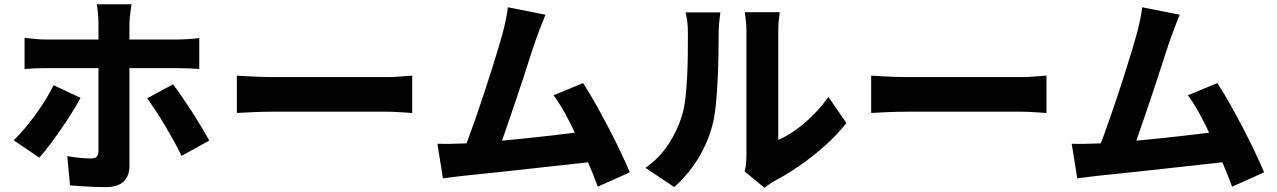

<svg xmlns="http://www.w3.org/2000/svg" viewBox="-20 -826 5980 899"><path d="M596 -806Q595 -799 592.5 -782Q590 -765 588 -746Q586 -727 586 -714Q586 -684 586 -647.5Q586 -611 586 -574.5Q586 -538 586 -507Q586 -487 586 -451.5Q586 -416 586 -372Q586 -328 586 -280Q586 -232 586 -187.5Q586 -143 586 -106.5Q586 -70 586 -48Q586 -3 559 23.5Q532 50 477 50Q448 50 419.5 49Q391 48 363 46Q335 44 308 42L295 -95Q327 -89 357 -86.5Q387 -84 405 -84Q424 -84 432 -91.5Q440 -99 441 -118Q441 -127 441 -155Q441 -183 441 -223Q441 -263 441 -307.5Q441 -352 441 -393Q441 -434 441 -464.5Q441 -495 441 -507Q441 -525 441 -562.5Q441 -600 441 -642Q441 -684 441 -715Q441 -735 438.5 -764Q436 -793 433 -806ZM95 -649Q118 -646 144.5 -643.5Q171 -641 195 -641Q207 -641 243.5 -641Q280 -641 330.5 -641Q381 -641 439 -641Q497 -641 556 -641Q615 -641 666.5 -641Q718 -641 756 -641Q794 -641 810 -641Q832 -641 862.5 -643Q893 -645 913 -648V-503Q889 -505 861 -506Q833 -507 811 -507Q795 -507 757.5 -507Q720 -507 668.5 -507Q617 -507 558.5 -507Q500 -507 441.5 -507Q383 -507 332.5 -507Q282 -507 245.5 -507Q209 -507 195 -507Q173 -507 145 -506Q117 -505 95 -503ZM357 -368Q339 -334 314.5 -295Q290 -256 262.5 -216.5Q235 -177 209.5 -143.5Q184 -110 164 -88L44 -169Q69 -193 95.5 -224.5Q122 -256 147 -290Q172 -324 193.5 -359.5Q215 -395 231 -427ZM790 -431Q809 -407 832 -373.5Q855 -340 879 -302.5Q903 -265 924 -230Q945 -195 960 -168L830 -96Q814 -130 793.5 -167Q773 -204 751 -241Q729 -278 707.5 -310Q686 -342 669 -366Z M1089 -472Q1108 -471 1138 -469Q1168 -467 1199.5 -466Q1231 -465 1256 -465Q1284 -465 1321.5 -465Q1359 -465 1402.5 -465Q1446 -465 1491.5 -465Q1537 -465 1581.5 -465Q1626 -465 1666 -465Q1706 -465 1738 -465Q1770 -465 1790 -465Q1825 -465 1857 -468Q1889 -471 1910 -472V-297Q1892 -298 1856.5 -300.5Q1821 -303 1790 -303Q1770 -303 1737.5 -303Q1705 -303 1665 -303Q1625 -303 1580.5 -303Q1536 -303 1490.5 -303Q1445 -303 1402 -303Q1359 -303 1321 -303Q1283 -303 1256 -303Q1213 -303 1166 -301Q1119 -299 1089 -297Z M2534 -757Q2524 -733 2512.5 -703.5Q2501 -674 2489 -640Q2479 -612 2465 -568.5Q2451 -525 2434.5 -474Q2418 -423 2400 -370Q2382 -317 2365 -267Q2348 -217 2333.5 -176Q2319 -135 2308 -109L2144 -103Q2158 -137 2175 -183Q2192 -229 2210.5 -282.5Q2229 -336 2247.5 -392Q2266 -448 2282.5 -500.5Q2299 -553 2312.5 -597.5Q2326 -642 2334 -672Q2344 -711 2349.5 -738.5Q2355 -766 2358 -792ZM2710 -437Q2737 -396 2767.5 -342Q2798 -288 2828.5 -229.5Q2859 -171 2885 -116.5Q2911 -62 2929 -19L2779 48Q2762 1 2737 -57.5Q2712 -116 2684.5 -177Q2657 -238 2628 -291Q2599 -344 2572 -380ZM2143 -154Q2177 -155 2224.5 -158.5Q2272 -162 2327 -167Q2382 -172 2439.5 -178Q2497 -184 2553 -190.5Q2609 -197 2657.5 -203Q2706 -209 2741 -214L2773 -71Q2736 -66 2684.5 -60.5Q2633 -55 2574.5 -48.5Q2516 -42 2455.5 -35.5Q2395 -29 2338 -22.5Q2281 -16 2232.5 -11.5Q2184 -7 2151 -3Q2132 -1 2105.5 2.5Q2079 6 2054 9L2028 -153Q2055 -152 2086.5 -152.5Q2118 -153 2143 -154Z M3467 -23Q3471 -38 3473 -58.5Q3475 -79 3475 -101Q3475 -112 3475 -145Q3475 -178 3475 -224Q3475 -270 3475 -324Q3475 -378 3475 -433Q3475 -488 3475 -537Q3475 -586 3475 -623.5Q3475 -661 3475 -679Q3475 -715 3471 -741.5Q3467 -768 3467 -769H3631Q3631 -768 3627.5 -741Q3624 -714 3624 -678Q3624 -660 3624 -627.5Q3624 -595 3624 -553Q3624 -511 3624 -464.5Q3624 -418 3624 -373Q3624 -328 3624 -287.5Q3624 -247 3624 -216.5Q3624 -186 3624 -171Q3664 -188 3705.5 -217.5Q3747 -247 3786.5 -286.5Q3826 -326 3859 -372L3943 -250Q3903 -198 3844.5 -145.5Q3786 -93 3723.5 -50Q3661 -7 3605 22Q3588 32 3577.5 40Q3567 48 3559 53ZM3002 -40Q3069 -87 3110.5 -151.5Q3152 -216 3171 -278Q3182 -309 3188 -357Q3194 -405 3197 -460Q3200 -515 3200.5 -570Q3201 -625 3201 -671Q3201 -703 3198 -726Q3195 -749 3190 -768H3353Q3353 -767 3351 -752.5Q3349 -738 3347 -716.5Q3345 -695 3345 -673Q3345 -627 3344 -568.5Q3343 -510 3340 -449Q3337 -388 3331.5 -333.5Q3326 -279 3316 -241Q3293 -155 3247.5 -81.5Q3202 -8 3137 50Z M4059 -472Q4078 -471 4108 -469Q4138 -467 4169.5 -466Q4201 -465 4226 -465Q4254 -465 4291.5 -465Q4329 -465 4372.5 -465Q4416 -465 4461.5 -465Q4507 -465 4551.5 -465Q4596 -465 4636 -465Q4676 -465 4708 -465Q4740 -465 4760 -465Q4795 -465 4827 -468Q4859 -471 4880 -472V-297Q4862 -298 4826.5 -300.5Q4791 -303 4760 -303Q4740 -303 4707.5 -303Q4675 -303 4635 -303Q4595 -303 4550.5 -303Q4506 -303 4460.5 -303Q4415 -303 4372 -303Q4329 -303 4291 -303Q4253 -303 4226 -303Q4183 -303 4136 -301Q4089 -299 4059 -297Z M5504 -757Q5494 -733 5482.5 -703.5Q5471 -674 5459 -640Q5449 -612 5435 -568.5Q5421 -525 5404.5 -474Q5388 -423 5370 -370Q5352 -317 5335 -267Q5318 -217 5303.5 -176Q5289 -135 5278 -109L5114 -103Q5128 -137 5145 -183Q5162 -229 5180.5 -282.5Q5199 -336 5217.5 -392Q5236 -448 5252.5 -500.5Q5269 -553 5282.5 -597.5Q5296 -642 5304 -672Q5314 -711 5319.5 -738.5Q5325 -766 5328 -792ZM5680 -437Q5707 -396 5737.5 -342Q5768 -288 5798.5 -229.5Q5829 -171 5855 -116.5Q5881 -62 5899 -19L5749 48Q5732 1 5707 -57.5Q5682 -116 5654.5 -177Q5627 -238 5598 -291Q5569 -344 5542 -380ZM5113 -154Q5147 -155 5194.5 -158.5Q5242 -162 5297 -167Q5352 -172 5409.5 -178Q5467 -184 5523 -190.5Q5579 -197 5627.5 -203Q5676 -209 5711 -214L5743 -71Q5706 -66 5654.5 -60.5Q5603 -55 5544.5 -48.5Q5486 -42 5425.5 -35.5Q5365 -29 5308 -22.5Q5251 -16 5202.5 -11.5Q5154 -7 5121 -3Q5102 -1 5075.5 2.5Q5049 6 5024 9L4998 -153Q5025 -152 5056.5 -152.5Q5088 -153 5113 -154Z"/></svg>

Font: Noto Sans JP Thin ExtraBold
Style: Regular
Weight: 800
Version: Version 2.004-H2;hotconv 1.0.118;makeotfexe 2.5.65603